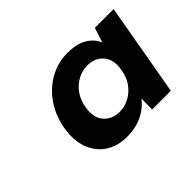

<svg xmlns="http://www.w3.org/2000/svg" viewBox="-80 -873 688 688"><g transform="rotate(-45 264.5 -529.0)"><path d="M239 -347Q192 -347 158.5 -369Q125 -391 109.5 -430.5Q94 -470 102 -524Q111 -580 139.5 -622Q168 -664 210 -687.5Q252 -711 301 -711Q348 -711 376 -694Q404 -677 416 -649L434 -705H529L467 -353H372L373 -408Q353 -381 319 -364Q285 -347 239 -347ZM284 -429Q310 -429 333.5 -441.5Q357 -454 373.5 -477Q390 -500 395 -533Q402 -579 379.5 -604Q357 -629 319 -629Q294 -629 270.5 -616.5Q247 -604 230.5 -581Q214 -558 209 -525Q202 -479 224.5 -454Q247 -429 284 -429Z"/></g></svg>

Font: DM Sans 10pt
Style: Bold Italic
Weight: 700
Italic angle: -10°
Version: Version 4.004;gftools[0.9.30]